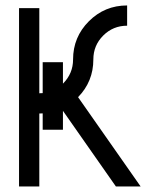

<svg xmlns="http://www.w3.org/2000/svg" viewBox="-20 -674 577 694"><path d="M488.3 0H398.9L207.5 -273.4V-205.1H134.3V-264.2Q128.4 -263.7 122.1 -263.7V0H48.8V-644.5H122.1V-336.9Q128.4 -336.9 134.3 -337.4V-449.2H207.5V-371.6Q244.1 -408.2 244.1 -459Q244.1 -540 301.3 -597.2Q358.4 -654.3 439.5 -654.3V-581.1Q388.7 -581.1 353 -545.4Q317.4 -509.8 317.4 -459Q317.4 -379.4 262.2 -322.8Z"/></svg>

Font: Catrinity
Style: Regular
Weight: 400
Designer: Alexander Lange
Foundry: High-Logic / Made with FontCreator
Version: Version 2.090;May 20, 2024;FontCreator 15.0.0.2974 64-bit